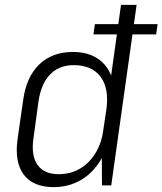

<svg xmlns="http://www.w3.org/2000/svg" viewBox="-20 -760 666 787"><path d="M200 7Q116 7 77.5 -44Q39 -95 52 -190L75 -350Q88 -445 141 -496Q194 -547 279 -547Q340 -547 381 -519.5Q422 -492 439.5 -440Q457 -388 446 -316L434 -228Q424 -156 392 -103Q360 -50 310.5 -21.5Q261 7 200 7ZM220 -46Q269 -46 307.5 -68.5Q346 -91 371.5 -132.5Q397 -174 404 -231L416 -311Q428 -397 392.5 -445Q357 -493 282 -493Q223 -493 186 -455.5Q149 -418 138 -346L117 -192Q107 -122 134 -84Q161 -46 220 -46ZM397 -175 476 -740H540L436 0H398ZM626 -661 620 -619H363L369 -661Z"/></svg>

Font: Pathway Extreme SemiCondensed ExtraLight
Style: Italic
Weight: 250
Width: 4
Italic angle: -8°
Version: Version 1.001;gftools[0.9.26]